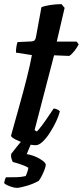

<svg xmlns="http://www.w3.org/2000/svg" viewBox="-24 -701 400 927"><path d="M149 0Q126 0 98.5 -8.5Q71 -17 51 -27.5Q31 -38 29 -45Q49 -118 69.5 -190.5Q90 -263 106 -327Q122 -391 130 -435L53 -447Q53 -463 55.5 -477.5Q58 -492 61 -498L128 -501Q139 -502 143.5 -507Q148 -512 150 -524L176 -666Q189 -672 217 -676.5Q245 -681 273 -681L288 -663L250 -500H346L356 -487Q348 -471 334.5 -454Q321 -437 310 -431L237 -434L143 -73L154 -66Q164 -76 179 -96Q194 -116 209 -138.5Q224 -161 235 -177Q244 -177 253.5 -172Q263 -167 265 -163Q260 -142 247 -114.5Q234 -87 217 -60.5Q200 -34 182 -17Q164 0 149 0ZM57 206Q48 206 34.5 202Q21 198 9.5 192.5Q-2 187 -4 182Q-1 171 0 166Q1 161 5 155Q35 155 57 154.5Q79 154 100 149Q109 131 113 109Q103 102 78.5 93.5Q54 85 38 81Q35 76 31.5 65Q28 54 30 42Q42 26 60 4Q78 -18 89 -31H136L105 43Q140 49 168.5 66Q197 83 197 95Q197 102 191 118Q185 134 177 149.5Q169 165 163 172Q137 187 104 196.5Q71 206 57 206Z"/></svg>

Font: Texturina
Style: Bold Italic
Weight: 700
Italic angle: -11°
Designer: Guillermo Torres Carreño
Foundry: Omnibus-Type
Version: Version 1.002; ttfautohint (v1.8.3)